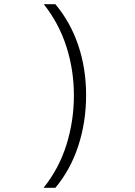

<svg xmlns="http://www.w3.org/2000/svg" viewBox="-20 -734 640 912"><path d="M243 -714Q315 -628 352 -518Q389 -408 389 -282Q389 -155 352 -41.5Q315 72 243 158H187Q260 67 295.5 -46Q331 -159 331 -281Q331 -401 295.5 -512Q260 -623 188 -714Z"/></svg>

Font: Noto Sans Mono Light
Style: Regular
Weight: 300
Designer: Monotype Design Team
Foundry: Monotype Imaging Inc.
Version: Version 2.014; ttfautohint (v1.8.4.7-5d5b)